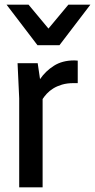

<svg xmlns="http://www.w3.org/2000/svg" viewBox="-20 -800 406 820"><path d="M297 -542Q302 -542 306 -541.5Q310 -541 312 -541V-445H294Q266 -445 244.5 -438.5Q223 -432 207 -422Q191 -412 180 -400Q169 -388 162 -377V0H62V-380L55 -530H141L151 -462Q174 -496 210 -519Q246 -542 297 -542ZM102 -780 187 -678 272 -780H366L234 -607H140L8 -780Z"/></svg>

Font: Cooper Hewitt
Style: Regular
Weight: 707
Designer: Village Type and Design LLC
Foundry: Cooper Hewitt Smithsonian Design Museum
Version: 1.000